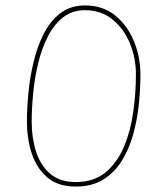

<svg xmlns="http://www.w3.org/2000/svg" viewBox="-20 -686 612 707"><path d="M96.7 -237.3Q96.7 -286.1 102.1 -342Q107.4 -397.9 120.4 -452.1Q133.3 -506.3 155.8 -550.8Q178.2 -595.2 211.9 -621.8Q245.6 -648.4 293 -648.4Q352.1 -648.4 393.8 -614.7Q435.5 -581.1 458 -527.1Q480.5 -473.1 480.5 -411.6Q480.5 -343.3 470.7 -273.4Q460.9 -203.6 436.3 -145.3Q411.6 -86.9 368.7 -51.3Q325.7 -15.6 258.8 -15.6Q200.2 -15.6 164.6 -46.4Q128.9 -77.1 112.8 -127.7Q96.7 -178.2 96.7 -237.3ZM79.1 -237.3Q79.1 -177.2 96.4 -122.6Q113.8 -67.9 153.3 -33.4Q192.9 1 258.8 1Q317.9 1 359.1 -24.2Q400.4 -49.3 427.5 -92.3Q454.6 -135.3 469.7 -188.7Q484.9 -242.2 491 -299.8Q497.1 -357.4 497.1 -411.6Q497.1 -475.6 473.4 -533.7Q449.7 -591.8 404.3 -628.9Q358.9 -666 293 -666Q239.7 -666 202.1 -637.2Q164.6 -608.4 140.6 -560.8Q116.7 -513.2 103.3 -456.3Q89.8 -399.4 84.5 -342Q79.1 -284.7 79.1 -237.3Z"/></svg>

Font: Mikhak VF
Style: Regular
Weight: 100
Designer: Amin Abedi
Version: Version 3.001